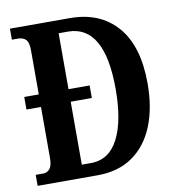

<svg xmlns="http://www.w3.org/2000/svg" viewBox="-80 -786 791 859"><g transform="rotate(-10 315.0 -357.0)"><path d="M22 0V-50H56Q75 -50 86.5 -64.5Q98 -79 98 -113V-345H32V-402H98V-603Q98 -639 85 -651.5Q72 -664 50 -664H22V-714H294Q431 -714 508.5 -625Q586 -536 586 -366Q586 -256 553 -174Q520 -92 455 -46Q390 0 294 0ZM275 -59Q357 -59 399 -140Q441 -221 441 -366Q441 -656 275 -656H233V-402H329V-345H233V-59Z"/></g></svg>

Font: Noto Serif Hebrew ExtraCondensed
Style: Bold
Weight: 700
Width: 2
Designer: Monotype Design Team
Foundry: Monotype Imaging Inc.
Version: Version 2.004; ttfautohint (v1.8.4.7-5d5b)